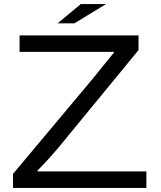

<svg xmlns="http://www.w3.org/2000/svg" viewBox="-20 -899 790 944"><path d="M76.2 -725.1H661.1V-652.8L273.9 -181.2Q225.1 -122.1 165 -61V-56.2H699.7V24.9H43.9V-43.9L437 -513.2Q447.8 -525.9 520 -615.7Q527.3 -625.5 540 -640.1V-644H76.2ZM377 -878.9H501L345.7 -784.2H263.2Z"/></svg>

Font: FORM UDPGothic
Style: Regular
Weight: 400
Foundry: Pronama LLC
Version: Version 1.05101